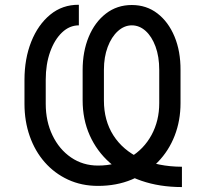

<svg xmlns="http://www.w3.org/2000/svg" viewBox="-20 -758 852 793"><path d="M731.4 -69.3V14.6Q639.2 14.6 563.7 -11.5Q488.3 -37.6 434.1 -85.4Q379.9 -133.3 350.6 -199Q321.3 -264.6 321.3 -343.8V-468.8Q321.3 -544.9 346.4 -605.7Q371.6 -666.5 417.5 -701.9Q463.4 -737.3 524.4 -737.3Q585 -737.3 630.1 -702.6Q675.3 -668 700.7 -607.2Q726.1 -546.4 725.6 -467.8V-332Q725.6 -259.8 701.4 -197.5Q677.2 -135.3 632.1 -88.9Q586.9 -42.5 524.2 -16.4Q461.4 9.8 384.8 9.8Q316.9 9.8 261 -16.1Q205.1 -42 164.8 -87.9Q124.5 -133.8 102.8 -195.6Q81.1 -257.3 81.1 -329.1V-427.7Q81.1 -515.6 109.1 -585.9Q137.2 -656.2 187.5 -697.5Q237.8 -738.8 305.7 -738.3V-653.3Q267.1 -653.3 236.1 -623.8Q205.1 -594.2 187 -543.5Q168.9 -492.7 168.9 -428.7V-329.1Q168.9 -256.8 196.8 -199Q224.6 -141.1 273.4 -107.7Q322.3 -74.2 384.8 -74.2Q460.4 -74.2 517.3 -108.2Q574.2 -142.1 606 -200.7Q637.7 -259.3 637.7 -332V-468.8Q637.7 -524.4 622.3 -565.9Q606.9 -607.4 581.3 -630.4Q555.7 -653.3 524.4 -653.3Q493.2 -653.3 466.8 -629.4Q440.4 -605.5 424.8 -564Q409.2 -522.5 409.2 -469.7V-342.8Q409.2 -260.3 448.2 -199Q487.3 -137.7 559.8 -103.8Q632.3 -69.8 731.4 -69.3Z"/></svg>

Font: Inter V
Style: 
Weight: 400
Designer: Rasmus Andersson
Foundry: rsms
Version: Version 4.000;git-a3f224843